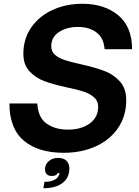

<svg xmlns="http://www.w3.org/2000/svg" viewBox="-20 -797 736 1019"><path d="M30 -248H178Q182 -173 227.5 -141Q273 -109 341 -109Q411 -109 456 -141.5Q501 -174 501 -231Q501 -261 479 -280.5Q457 -300 423.5 -311Q390 -322 336 -333Q263 -349 216.5 -366Q170 -383 137 -418Q104 -453 104 -512Q104 -591 146 -651.5Q188 -712 259.5 -744.5Q331 -777 417 -777Q534 -777 607.5 -716Q681 -655 681 -536H535Q531 -595 492.5 -624.5Q454 -654 393 -654Q334 -654 293 -627Q252 -600 252 -551Q252 -523 272.5 -505.5Q293 -488 324 -478Q355 -468 409 -456Q484 -439 532.5 -421Q581 -403 615.5 -365.5Q650 -328 650 -265Q650 -181 606.5 -117.5Q563 -54 487.5 -20Q412 14 318 14Q183 14 106.5 -50.5Q30 -115 30 -248ZM216 168Q246 168 266 159Q286 150 292 134Q296 128 296 121H287Q280 137 255 137Q238 137 228.5 128Q219 119 219 101Q219 75 239 58Q259 41 288 41Q317 41 332.5 56Q348 71 348 97Q348 147 311.5 174.5Q275 202 210 202Z"/></svg>

Font: Open Sauce One
Style: Bold Italic
Weight: 700
Italic angle: -10°
Designer: Alfredo Marco Pradil
Foundry: Creative Sauce Fz LLC
Version: Version 1.477